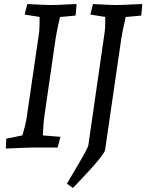

<svg xmlns="http://www.w3.org/2000/svg" viewBox="-20 -730 724 950"><path d="M11 -44 91 -60Q108 -121 110 -135L174 -572Q176 -596 176 -646L102 -658L115 -710Q210 -705 230 -705Q258 -705 332 -709L359 -710L354 -653L277 -646Q261 -578 255 -538L201 -165Q194 -119 192 -60L279 -53L265 0H143Q122 0 9 5ZM417 -11 498 -572Q501 -589 501 -646L427 -658L440 -710Q533 -705 554 -705Q582 -705 654 -709L684 -710L679 -653L602 -646Q586 -578 580 -538L500 12Q496 39 341 200L311 179Q327 152 371 77Q415 2 417 -11Z"/></svg>

Font: Andada Pro
Style: Italic
Weight: 400
Italic angle: -7°
Designer: Carolina Giovagnoli
Foundry: Huerta Tipografica
Version: Version 3.005; ttfautohint (v1.8.4)